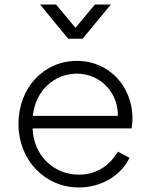

<svg xmlns="http://www.w3.org/2000/svg" viewBox="-20 -810 661 842"><path d="M326 12C428 12 512 -43 548 -118L497 -145C461 -84 403 -44 326 -44C218 -44 127 -126 123 -247H557C560 -263 561 -278 561 -291C561 -426 463 -543 317 -543C172 -543 61 -425 61 -267C61 -108 176 12 326 12ZM124 -302C135 -412 218 -487 317 -487C417 -487 498 -408 497 -302ZM156 -790 279 -640H342L466 -790H396L311 -688L226 -790Z"/></svg>

Font: Mluvka Light
Style: Regular
Weight: 300
Designer: Modified by Jiří Krblich, Original typeface by Gumpita Rahayu
Foundry: Gumpita Rahayu & Jiří Krblich
Version: Version 2.000;Glyphs 3.1.1 (3134)